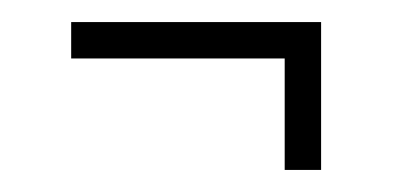

<svg xmlns="http://www.w3.org/2000/svg" viewBox="-20 -318 375 174"><path d="M238 -164V-281L254 -265H44.5V-298H271V-164Z"/></svg>

Font: Imbue Thin 10pt Medium
Style: Regular
Weight: 500
Version: Version 1.102